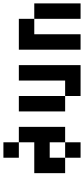

<svg xmlns="http://www.w3.org/2000/svg" viewBox="298 -702 495 1131"><g transform="rotate(90 545.5 -136.5)"><path d="M0 -363.6H90.9V-272.7H0ZM0 -272.7H90.9V-181.8H0ZM0 -181.8H90.9V-90.9H0ZM90.9 -90.9H181.8V0H90.9ZM181.8 -90.9H272.7V0H181.8ZM181.8 -181.8H272.7V-90.9H181.8ZM181.8 -272.7H272.7V-181.8H181.8ZM181.8 -363.6H272.7V-272.7H181.8Z M363.6 -90.9H454.5V0H363.6ZM363.6 -181.8H454.5V-90.9H363.6ZM363.6 -272.7H454.5V-181.8H363.6ZM363.6 -363.6H454.5V-272.7H363.6ZM454.5 -363.6H545.5V-272.7H454.5ZM545.5 -272.7H636.4V-181.8H545.5ZM545.5 -181.8H636.4V-90.9H545.5ZM545.5 -90.9H636.4V0H545.5Z M818.2 -363.6H909.1V-272.7H818.2ZM909.1 -272.7H1000V-181.8H909.1ZM727.3 -272.7H818.2V-181.8H727.3ZM909.1 -181.8H1000V-90.9H909.1ZM818.2 -181.8H909.1V-90.9H818.2ZM727.3 -181.8H818.2V-90.9H727.3ZM727.3 -90.9H818.2V0H727.3ZM818.2 0H909.1V90.9H818.2Z"/></g></svg>

Font: Micro 5
Style: Regular
Weight: 400
Designer: Sarah Cadigan-Fried
Version: Version 1.000; ttfautohint (v1.8.4.7-5d5b)